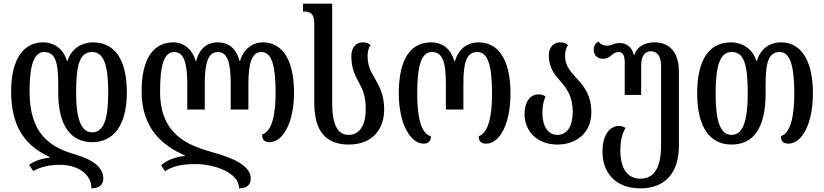

<svg xmlns="http://www.w3.org/2000/svg" viewBox="-20 -780 4514 1052"><path d="M486 -1C601 -1 675 -92 675 -274C675 -454 609 -548 488 -548C439 -548 372 -521 350 -446H347C324 -522 267 -548 216 -548C111 -548 41 -459 41 -279C41 -82 121 20 252 80V84C215 87 171 100 139 123L162 157C204 134 251 123 311 123C395 123 481 167 481 252C520 252 546 235 546 198C546 138 492 95 388 65C250 25 142 -50 142 -279C142 -422 166 -495 222 -495C281 -495 299 -443 299 -323V-274C299 -92 367 -1 486 -1ZM486 -495C549 -495 573 -420 573 -274C573 -129 549 -55 485 -55C424 -55 397 -129 397 -274C397 -435 420 -495 486 -495Z M1420 -548C1376 -548 1318 -523 1295 -446H1292C1273 -523 1224 -548 1173 -548C1123 -548 1075 -523 1055 -446H1052C1030 -523 973 -548 931 -548C820 -548 756 -459 756 -279C756 -82 864 16 992 71V75C948 78 894 96 863 126L884 158C930 128 983 119 1051 119C1155 119 1290 166 1290 252C1329 252 1354 235 1354 198C1354 127 1255 85 1147 55C1007 16 857 -43 857 -279C857 -424 879 -495 935 -495C985 -495 1006 -441 1006 -322V-180H1102V-325C1102 -443 1124 -495 1173 -495C1224 -495 1244 -443 1244 -325V-180H1341V-322C1341 -441 1363 -495 1412 -495C1468 -495 1490 -424 1490 -270C1490 -149 1469 -59 1416 -43C1416 -15 1428 -1 1457 -1C1530 -1 1591 -108 1591 -270C1591 -459 1523 -548 1420 -548Z M1891 12C2024 12 2085 -75 2085 -181C2085 -265 2055 -313 2030 -357C2011 -389 1994 -422 1994 -474C1994 -496 2000 -520 2010 -533C2000 -542 1988 -548 1967 -548C1929 -548 1905 -517 1905 -473C1905 -403 1928 -362 1949 -323C1968 -289 1984 -251 1984 -182C1984 -100 1954 -41 1890 -41C1829 -41 1800 -98 1800 -219V-760H1640V-717H1643C1680 -717 1702 -707 1702 -649V-217C1702 -74 1755 12 1891 12Z M2301 7C2325 7 2341 -4 2341 -33C2287 -48 2266 -136 2266 -268C2266 -424 2290 -495 2346 -495C2405 -495 2423 -441 2423 -322V-180H2519V-322C2519 -441 2537 -495 2596 -495C2652 -495 2676 -424 2676 -268C2676 -140 2655 -51 2603 -34C2603 -6 2615 7 2644 7C2717 7 2777 -99 2777 -268C2777 -459 2707 -548 2602 -548C2551 -548 2496 -522 2473 -446H2469C2447 -522 2394 -548 2343 -548C2231 -548 2165 -459 2165 -268C2165 -98 2231 7 2301 7Z M3034 12C3138 12 3220 -52 3220 -164C3220 -270 3169 -319 3128 -364C3100 -395 3076 -425 3076 -474C3076 -496 3083 -520 3092 -533C3082 -542 3070 -548 3049 -548C3011 -548 2987 -517 2987 -478C2987 -409 3017 -374 3048 -338C3083 -298 3118 -256 3118 -166C3118 -89 3088 -41 3034 -41C2981 -41 2952 -91 2952 -160C2952 -198 2958 -226 2969 -252C2955 -260 2943 -263 2931 -263C2883 -263 2854 -219 2854 -155C2854 -60 2925 12 3034 12Z M3489 252C3630 252 3700 160 3700 18V-387C3700 -484 3657 -548 3565 -548C3513 -548 3469 -523 3456 -480H3452C3443 -523 3411 -544 3377 -544C3361 -544 3350 -542 3338 -537C3325 -531 3316 -530 3302 -530C3288 -530 3273 -535 3259 -552C3245 -545 3233 -531 3233 -507C3233 -476 3255 -458 3283 -458C3303 -458 3317 -466 3329 -476C3342 -487 3353 -495 3369 -495C3395 -495 3403 -474 3403 -434V-260H3493V-420C3493 -473 3513 -499 3547 -499C3580 -499 3602 -473 3602 -420V16C3602 134 3567 199 3489 199C3415 199 3379 139 3379 43C3379 -18 3393 -54 3407 -79C3398 -86 3384 -90 3371 -90C3329 -90 3281 -52 3281 51C3281 167 3353 252 3489 252Z M3988 12C4108 12 4175 -78 4175 -268V-323C4175 -443 4194 -495 4252 -495C4308 -495 4332 -422 4332 -268C4332 -140 4311 -51 4259 -34C4259 -6 4271 7 4300 7C4373 7 4434 -99 4434 -268C4434 -459 4363 -548 4259 -548C4207 -548 4150 -522 4127 -446H4124C4102 -521 4036 -548 3987 -548C3865 -548 3800 -454 3800 -268C3800 -78 3873 12 3988 12ZM3989 -41C3926 -41 3901 -116 3901 -268C3901 -420 3925 -495 3988 -495C4054 -495 4077 -435 4077 -268C4077 -116 4050 -41 3989 -41Z"/></svg>

Font: Noto Serif Georgian ExtraCondensed Medium
Style: Regular
Weight: 500
Width: 2
Designer: Monotype Design Team, Akaki Razmadze
Foundry: Google LLC
Version: Version 2.003